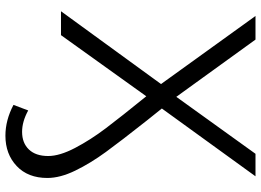

<svg xmlns="http://www.w3.org/2000/svg" viewBox="-144 -596 940 691"><g transform="rotate(90 325.5 -250.0)"><path d="M414 -308Q486 -217 526.5 -161.5Q567 -106 593.5 -51.5Q620 3 620 49Q620 119 577 159.5Q534 200 468 200Q412 200 357 171L377 118Q417 140 454 140Q494 140 517.5 115.5Q541 91 541 46Q541 5 512 -50.5Q483 -106 441 -161.5Q399 -217 326 -307L106 0H20L282 -360L37 -700H122L328 -415L533 -700H614L370 -363Z"/></g></svg>

Font: Montserrat-Regular
Style: Regular
Weight: 400
Version: Version 7.200